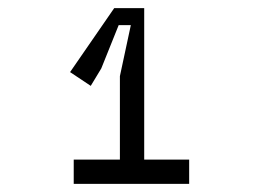

<svg xmlns="http://www.w3.org/2000/svg" viewBox="-20 -800 640 474"><path d="M162 -406V-346H447V-406H336V-780H262L153 -622L204 -588L230 -631L273 -738H303L276 -612V-406Z"/></svg>

Font: Fliege Mono Light
Style: Regular
Weight: 300
Version: Version 0.020;Glyphs 3.3 (3306)